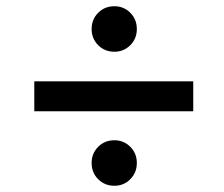

<svg xmlns="http://www.w3.org/2000/svg" viewBox="-20 -671 719 616"><path d="M274 -578Q274 -609 295 -630Q316 -651 347 -651Q377 -651 398 -630Q419 -609 419 -578Q419 -547 398 -526Q377 -505 347 -505Q316 -505 295 -526Q274 -547 274 -578ZM600 -410V-314H90V-410ZM274 -148Q274 -179 295 -200Q316 -221 347 -221Q377 -221 398 -200Q419 -179 419 -148Q419 -117 398 -96Q377 -75 347 -75Q316 -75 295 -96Q274 -117 274 -148Z"/></svg>

Font: Poppins-Tabular Medium
Style: Regular
Weight: 500
Designer: Ninad Kale (Devanagari), Jonny Pinhorn (Latin)
Foundry: Indian Type Foundry
Version: Version 4.004